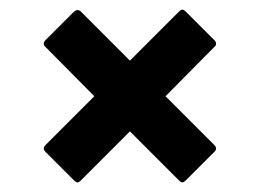

<svg xmlns="http://www.w3.org/2000/svg" viewBox="-20 -455 540 399"><path d="M148 -431C146 -433 144 -434 141 -434C139 -434 136 -433 134 -431L75 -372C72 -369 71 -367 71 -364C71 -362 72 -359 75 -357L176 -255L75 -154C72 -151 71 -149 71 -146C71 -144 72 -142 75 -139L134 -80C136 -78 139 -76 141 -76C144 -76 146 -78 148 -80L250 -182L352 -80C354 -78 356 -76 359 -76C361 -76 364 -78 366 -80L425 -139C428 -142 429 -144 429 -146C429 -149 428 -151 425 -154L324 -255L425 -357C428 -359 429 -362 429 -364C429 -367 428 -369 425 -372L366 -431C364 -433 361 -435 359 -435C356 -435 354 -433 352 -431L250 -329Z"/></svg>

Font: Fascinate
Style: Regular
Weight: 900
Designer: Astigmatic (AOETI)
Foundry: Astigmatic (AOETI)
Version: Version 1.000